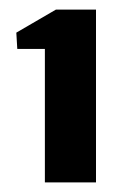

<svg xmlns="http://www.w3.org/2000/svg" viewBox="-20 -821 261 400"><path d="M73.5 -441V-719H16L14 -753L96.5 -801H180V-441Z"/></svg>

Font: Big Shoulders Thin ExtraBold
Style: Regular
Weight: 800
Version: Version 2.002